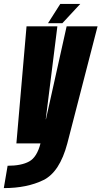

<svg xmlns="http://www.w3.org/2000/svg" viewBox="-80 -735 520 984"><path d="M4 0H265L420 -600H261.5L155.5 -124H154.5L214 -600H56ZM-60.5 229Q58.5 229 142.2 188Q226 147 265 0H127.5Q109.5 70.5 69.5 92.5Q29.5 114.5 -41 114.5ZM166 -616H239.5L331.5 -715H229Z"/></svg>

Font: Anybody UltraCondensed ExtraBold
Style: Italic
Weight: 800
Width: 1
Italic angle: -10°
Version: Version 1.113;gftools[0.9.25]